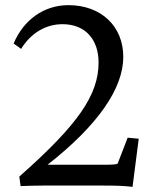

<svg xmlns="http://www.w3.org/2000/svg" viewBox="-20 -721 606 746"><path d="M55 -35 60 2C88 1 118 0 147 0H382C434 0 460 1 495 5L519 -182L476 -186L437 -85C431 -82 414 -81 401 -81H165C360 -234 459 -377 459 -500C459 -620 372 -701 246 -701C150 -701 71 -643 33 -552L62 -531C101 -594 159 -627 223 -627C312 -627 363 -567 363 -478C363 -353 284 -237 55 -35Z"/></svg>

Font: TPK Tissa Web Quiz
Style: Regular
Weight: 400
Designer: Jacques Le Bailly, Suppakit Chalermlarp | Katatrad Co.,Ltd.
Foundry: Jacques Le Bailly, Cadson Demak Co.,Ltd.
Version: Version 5.000;Glyphs 3.1.2 (3151)